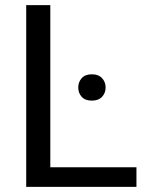

<svg xmlns="http://www.w3.org/2000/svg" viewBox="-20 -731 579 751"><path d="M513.7 -76.7V0H82.5V-710.9H176.8V-76.7ZM286.1 -388.7Q286.1 -410.2 299.6 -425.3Q313 -440.4 339.4 -440.4Q365.2 -440.4 379.2 -425.3Q393.1 -410.2 393.1 -388.7Q393.1 -367.2 379.2 -352.3Q365.2 -337.4 339.4 -337.4Q313 -337.4 299.6 -352.3Q286.1 -367.2 286.1 -388.7Z"/></svg>

Font: Vazirmatn RD UI
Style: Regular
Weight: 400
Designer: Saber Rastikerdar
Foundry: Saber Rastikerdar
Version: Version 33.003